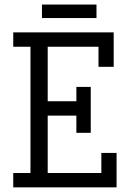

<svg xmlns="http://www.w3.org/2000/svg" viewBox="-20 -806 559 826"><path d="M416 -61.7V-148.1H481.5V0H37V-61.7H111.1V-604.9H37V-666.7H469.1V-518.5H403.7V-604.9H185.2V-370.4H308.6V-432.1H370.4V-234.6H308.6V-308.6H185.2V-61.7ZM160.5 -786.4H395.1V-728.4H160.5Z"/></svg>

Font: Slabo 27px
Style: Regular
Weight: 400
Version: Version 1.02 Build 003a